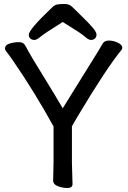

<svg xmlns="http://www.w3.org/2000/svg" viewBox="-20 -922 640 961"><path d="M294 -812Q198 -752 181 -737Q164 -722 152 -722Q140 -722 132 -729Q124 -736 124 -748Q124 -774 240 -884Q253 -897 265.5 -899.5Q278 -902 302.5 -902Q327 -902 340.5 -888.5Q354 -875 388.5 -841.5Q423 -808 443 -785Q463 -762 463 -749Q463 -736 455 -729Q447 -722 435 -722Q423 -722 405 -738.5Q387 -755 294 -812ZM246 -19 248 -108V-289Q153 -462 44 -620Q23 -650 14 -661Q5 -672 5 -679Q5 -697 28 -704Q51 -711 73 -711Q95 -711 103 -699Q111 -687 121.5 -666.5Q132 -646 195 -544Q258 -442 294 -380Q377 -515 429 -597.5Q481 -680 494 -704Q503 -719 525 -719Q547 -719 569.5 -708.5Q592 -698 592 -683Q592 -677 588 -672Q513 -581 369 -340Q349 -307 340 -290V-107L343 -1Q343 19 318 19Q293 19 269.5 10Q246 1 246 -19Z"/></svg>

Font: LXGW ZhenKai
Style: Regular
Weight: 400
Designer: LXGW / Fontworks Inc.
Foundry: LXGW / Fontworks Inc.
Version: Version 0.800;June 8, 2025